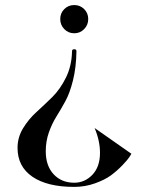

<svg xmlns="http://www.w3.org/2000/svg" viewBox="-20 -732 594 764"><path d="M275.4 11.7Q168 11.7 108.9 -28.8Q49.8 -69.3 49.8 -143.6Q49.8 -185.5 71.8 -221.7Q93.8 -257.8 125 -286.1Q156.2 -314.5 188 -345.7Q219.7 -377 242.7 -423.8Q265.6 -470.7 266.6 -528.3Q266.6 -536.1 275.4 -536.1Q284.2 -536.1 284.2 -528.3Q283.2 -463.9 270.5 -412.6Q257.8 -361.3 239.7 -328.6Q221.7 -295.9 204.1 -267.6Q186.5 -239.3 174.3 -204.6Q162.1 -169.9 162.1 -129.9Q162.1 -72.3 193.4 -38.6Q224.6 -4.9 275.4 -4.9Q317.4 -4.9 347.7 -36.6Q377.9 -68.4 377.9 -124Q377.9 -171.9 356.4 -222.7L502.9 -120.1Q500 -115.2 494.1 -106Q488.3 -96.7 466.8 -74.2Q445.3 -51.8 421.4 -34.2Q397.5 -16.6 357.9 -2.4Q318.4 11.7 275.4 11.7ZM235.8 -616.2Q219.7 -632.8 219.7 -656.2Q219.7 -679.7 235.8 -695.8Q252 -711.9 275.4 -711.9Q298.8 -711.9 314.9 -695.8Q331.1 -679.7 331.1 -656.2Q331.1 -632.8 314.9 -616.2Q298.8 -599.6 275.4 -599.6Q252 -599.6 235.8 -616.2Z"/></svg>

Font: Olivea
Style: LigaturesFont
Weight: 400
Designer: Achmad Aprilia Pratama
Version: Version 001.000